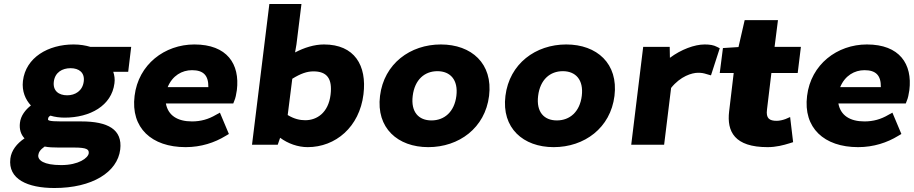

<svg xmlns="http://www.w3.org/2000/svg" viewBox="-20 -726 4584 963"><path d="M204 9C224 13 247 14 274 14H351C417 14 427 24 425 43C422 66 375 102 287 102C198 102 169 77 172 52C174 38 181 25 204 9ZM253 217C442 217 569 138 583 24C595 -77 521 -117 388 -117H288C221 -117 220 -123 221 -129C222 -137 224 -141 233 -146C255 -139 281 -136 304 -136C432 -136 540 -196 554 -308C557 -329 554 -348 548 -366H623L638 -491H433C410 -498 381 -503 349 -503C222 -503 109 -438 95 -320C89 -268 108 -226 135 -197C108 -176 84 -146 80 -110C76 -77 85 -51 103 -32C64 -6 37 29 32 69C19 173 119 217 253 217ZM250 -317C256 -363 292 -384 334 -384C376 -384 406 -362 400 -317C394 -270 357 -248 317 -248C275 -248 244 -270 250 -317Z M911 12C989 12 1057 -11 1111 -44L1128 -54L1083 -161L1063 -150C1026 -128 987 -117 943 -117C870 -117 823 -147 812 -207H1150L1155 -220C1161 -233 1165 -253 1168 -274C1184 -405 1119 -503 955 -503C806 -503 674 -403 655 -245C635 -85 740 12 911 12ZM943 -374C1000 -374 1026 -348 1025 -289H821C845 -347 893 -374 943 -374Z M1373 0 1385 -35C1424 -6 1474 12 1523 12C1663 12 1783 -89 1803 -253C1821 -398 1758 -503 1605 -503C1556 -503 1506 -487 1460 -463L1467 -504L1492 -706H1331L1244 0ZM1446 -331C1488 -357 1520 -368 1552 -368C1619 -368 1648 -333 1638 -251C1627 -160 1569 -123 1511 -123C1485 -123 1456 -129 1423 -149Z M2128 12C2282 12 2413 -84 2433 -245C2453 -407 2345 -503 2191 -503C2038 -503 1906 -407 1886 -245C1866 -84 1975 12 2128 12ZM2174 -369C2238 -369 2279 -326 2269 -245C2259 -165 2209 -122 2144 -122C2080 -122 2040 -164 2050 -245C2060 -327 2110 -369 2174 -369Z M2757 12C2911 12 3042 -84 3062 -245C3082 -407 2974 -503 2820 -503C2667 -503 2535 -407 2515 -245C2495 -84 2604 12 2757 12ZM2803 -369C2867 -369 2908 -326 2898 -245C2888 -165 2838 -122 2773 -122C2709 -122 2669 -164 2679 -245C2689 -327 2739 -369 2803 -369Z M3311 0 3346 -285C3393 -344 3451 -361 3481 -361C3500 -361 3509 -359 3525 -354L3546 -348L3590 -484L3576 -491C3559 -500 3540 -503 3514 -503C3464 -503 3396 -478 3340 -436L3339 -491H3206L3146 0Z M3830 12C3873 12 3910 2 3939 -7L3958 -13L3943 -139L3920 -129C3907 -124 3889 -120 3876 -120C3839 -120 3821 -132 3827 -177L3849 -360H3981L3997 -491H3865L3882 -625H3715L3684 -490L3606 -485L3590 -360H3660L3637 -167C3625 -66 3664 12 3830 12Z M4284 12C4362 12 4430 -11 4484 -44L4501 -54L4456 -161L4436 -150C4399 -128 4360 -117 4316 -117C4243 -117 4196 -147 4185 -207H4523L4528 -220C4534 -233 4538 -253 4541 -274C4557 -405 4492 -503 4328 -503C4179 -503 4047 -403 4028 -245C4008 -85 4113 12 4284 12ZM4316 -374C4373 -374 4399 -348 4398 -289H4194C4218 -347 4266 -374 4316 -374Z"/></svg>

Font: Falling Sky
Style: ExBdObl
Weight: 400
Designer: Paul D. Hunt
Foundry: Adobe Systems Incorporated
Version: Version 1.02